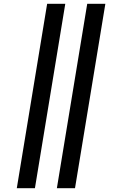

<svg xmlns="http://www.w3.org/2000/svg" viewBox="-20 -843 640 1006"><path d="M278 143 437 -823H532L373 143ZM68 143 227 -823H322L163 143Z"/></svg>

Font: Iosevka SS04 Medium Extended
Style: Italic
Weight: 500
Width: 7
Italic angle: -9°
Monospace: yes
Designer: Belleve Invis
Foundry: Belleve Invis
Version: Version 19.0.0; ttfautohint (v1.8.4)